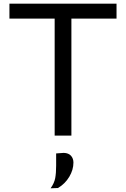

<svg xmlns="http://www.w3.org/2000/svg" viewBox="-20 -733 681 1038"><path d="M275.5 0V-632.5H31V-713H610V-632.5H366V0ZM253.5 285Q273.5 257 278.5 229.8Q283.5 202.5 283.5 162.5V96.5L325 93.5Q351 94.5 364 109.2Q377 124 377 146Q377 185 354.5 222.8Q332 260.5 293.5 283.5Z"/></svg>

Font: Heraclito
Style: Regular
Weight: 400
Designer: Kostas Bartsokas (font) & Cristiano Sobral (main changes)
Foundry: Kostas Bartsokas (font) & Cristiano Sobral (main changes)
Version: Version 1.00;July 8, 2020;FontCreator 13.0.0.2655 64-bit